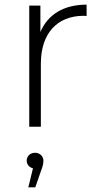

<svg xmlns="http://www.w3.org/2000/svg" viewBox="-20 -546 434 827"><path d="M154 -522C154 -522 154 -408 154 -408C186 -484 255 -526 353 -526C353 -526 353 -477 353 -477C349 -477 345 -478 341 -478C225 -478 156 -401 156 -272C156 -272 156 0 156 0C156 0 106 0 106 0C106 0 106 -522 106 -522C106 -522 154 -522 154 -522ZM131 112C153 112 167 129 167 146C167 158 164 171 158 186C158 186 132 261 132 261C132 261 102 261 102 261C102 261 122 179 122 179C106 175 95 162 95 146C95 127 110 112 131 112Z"/></svg>

Font: TamingNoise
Style: Regular
Weight: 500
Designer: Julieta Ulanovsky
Foundry: Julieta Ulanovsky
Version: ""